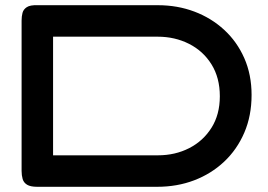

<svg xmlns="http://www.w3.org/2000/svg" viewBox="-20 -709 1029 738"><path d="M123 9Q97 9 84 1Q71 -7 67 -21Q63 -35 63 -52V-630Q63 -646 66.5 -659.5Q70 -673 83 -681.5Q96 -690 124 -689H587Q662 -689 727 -664.5Q792 -640 841.5 -594.5Q891 -549 919 -485.5Q947 -422 947 -344Q947 -264 919 -199Q891 -134 841.5 -87.5Q792 -41 726.5 -16Q661 9 584 9ZM184 -112H587Q653 -112 707 -139.5Q761 -167 793 -218Q825 -269 825 -339Q825 -410 793 -461.5Q761 -513 706.5 -540.5Q652 -568 586 -568H184Z"/></svg>

Font: Fredoka Expanded Medium
Style: Regular
Weight: 500
Width: 7
Designer: Ben Nathan
Foundry: Milena B. Brandão, Ben Nathan
Version: Version 2.001